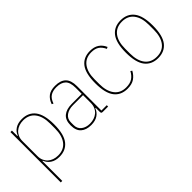

<svg xmlns="http://www.w3.org/2000/svg" viewBox="-5 -1111 1904 1904"><g transform="rotate(-45 947.0 -159.0)"><path d="M94 -506H115V-430H121Q135 -470 172 -494Q209 -518 265 -518Q356 -518 405.5 -454.5Q455 -391 455 -253Q455 -115 405.5 -51.5Q356 12 265 12Q209 12 172 -13Q135 -38 121 -78H115V200H94ZM265 -7Q346 -7 389 -63Q432 -119 432 -219V-287Q432 -387 389 -443Q346 -499 265 -499Q233 -499 205.5 -489.5Q178 -480 158 -462Q138 -444 126.5 -418Q115 -392 115 -359V-147Q115 -114 126.5 -88Q138 -62 158 -44Q178 -26 205.5 -16.5Q233 -7 265 -7Z M885 0Q871 0 866.5 -4.5Q862 -9 862 -23V-78H856Q842 -38 805.5 -13Q769 12 711 12Q642 12 602.5 -22.5Q563 -57 563 -131Q563 -205 605 -239.5Q647 -274 721 -274H862V-359Q862 -436 828.5 -467.5Q795 -499 731 -499Q680 -499 647 -478Q614 -457 596 -404L579 -412Q597 -464 632.5 -491Q668 -518 731 -518Q807 -518 845 -480.5Q883 -443 883 -362V-19H958V0ZM711 -7Q742 -7 769.5 -16Q797 -25 817.5 -42.5Q838 -60 850 -86.5Q862 -113 862 -148V-256H721Q663 -256 624.5 -228.5Q586 -201 586 -151V-112Q586 -62 621.5 -34.5Q657 -7 711 -7Z M1220 12Q1129 12 1080 -51.5Q1031 -115 1031 -253Q1031 -391 1080 -454.5Q1129 -518 1220 -518Q1277 -518 1314.5 -493.5Q1352 -469 1372 -422L1354 -413Q1333 -458 1302 -478.5Q1271 -499 1220 -499Q1139 -499 1096.5 -442Q1054 -385 1054 -287V-219Q1054 -121 1096.5 -64Q1139 -7 1220 -7Q1274 -7 1307.5 -29Q1341 -51 1363 -93L1379 -82Q1356 -39 1319 -13.5Q1282 12 1220 12Z M1650 12Q1559 12 1509.5 -51.5Q1460 -115 1460 -253Q1460 -391 1509.5 -454.5Q1559 -518 1650 -518Q1741 -518 1790.5 -454.5Q1840 -391 1840 -253Q1840 -115 1790.5 -51.5Q1741 12 1650 12ZM1650 -7Q1731 -7 1774 -63Q1817 -119 1817 -219V-287Q1817 -387 1774 -443Q1731 -499 1650 -499Q1569 -499 1526 -443Q1483 -387 1483 -287V-219Q1483 -119 1526 -63Q1569 -7 1650 -7Z"/></g></svg>

Font: IBM Plex Sans Condensed Thin
Style: Regular
Weight: 100
Width: 3
Designer: Mike Abbink, Paul van der Laan, Pieter van Rosmalen
Foundry: Bold Monday
Version: Version 1.3